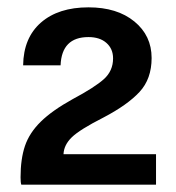

<svg xmlns="http://www.w3.org/2000/svg" viewBox="-20 -833 479 523"><path d="M393 -675Q393 -618 360 -582.5Q327 -547 262 -513Q197 -480 175.5 -459Q154 -438 153 -413H405V-330H38Q36 -336 36 -350Q36 -400 48 -435.5Q60 -471 91 -501.5Q122 -532 178 -563Q238 -595 263 -617.5Q288 -640 288 -674Q288 -700 270 -716Q252 -732 221 -732Q148 -732 145 -655H43Q44 -730 91.5 -771.5Q139 -813 221 -813Q299 -813 346 -774.5Q393 -736 393 -675Z"/></svg>

Font: CST
Style: Medium
Weight: 500
Version: Version 1.00